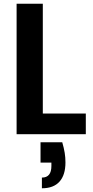

<svg xmlns="http://www.w3.org/2000/svg" viewBox="-20 -718 500 1027"><path d="M313 43Q321.8 73.2 326.2 100.1Q330.1 124 330.1 150.9Q330.1 217.3 298.8 252.9Q267.1 289.1 204.1 289.1V231.9Q254.9 231.9 254.9 169.9V151.9H196.8V43ZM68.8 0V-698.2H209V-110.8H439V0Z"/></svg>

Font: PoppinsZ SemiBold
Style: Regular
Weight: 600
Designer: Ninad Kale (Devanagari), Jonny Pinhorn (Latin)
Foundry: Indian Type Foundry
Version: Version 3.002;FEAKit 1.0